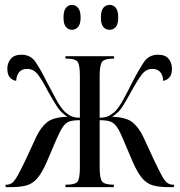

<svg xmlns="http://www.w3.org/2000/svg" viewBox="-20 -766 735 786"><path d="M3 0V-10H8Q21 -10 31 -18.5Q41 -27 53.5 -49.5Q66 -72 86 -114L129 -207Q148 -246 173 -266Q198 -286 256 -288Q230 -304 213 -330.5Q196 -357 176 -393Q153 -438 135 -461Q117 -484 91 -484Q50 -484 46 -435Q32 -437 21 -448.5Q10 -460 10 -485Q10 -508 24 -525Q38 -542 68 -542Q105 -542 125 -513Q145 -484 172 -430Q193 -390 209 -360.5Q225 -331 240 -314Q251 -302 266.5 -293Q282 -284 307 -284V-455Q307 -501 297.5 -513.5Q288 -526 253 -526H248V-536H447V-526H444Q409 -526 398.5 -513.5Q388 -501 388 -455V-284Q413 -284 429 -293.5Q445 -303 455 -314Q470 -331 486 -360.5Q502 -390 522 -430Q550 -484 570 -513Q590 -542 627 -542Q657 -542 670.5 -525Q684 -508 684 -485Q684 -460 673 -448.5Q662 -437 648 -435Q647 -460 635 -472Q623 -484 604 -484Q578 -484 560.5 -461Q543 -438 518 -393Q499 -357 482 -330.5Q465 -304 439 -288Q496 -286 521.5 -266Q547 -246 566 -207L609 -114Q629 -72 641 -49.5Q653 -27 663.5 -18.5Q674 -10 686 -10H692V0H669Q630 0 605 -7.5Q580 -15 561.5 -37Q543 -59 524 -102L486 -191Q471 -228 459 -245.5Q447 -263 431.5 -268.5Q416 -274 388 -274V-81Q388 -35 398.5 -22.5Q409 -10 444 -10H446V0H248V-10H254Q288 -10 297.5 -22.5Q307 -35 307 -81V-274Q279 -274 263.5 -268.5Q248 -263 236.5 -245.5Q225 -228 209 -191L171 -102Q152 -59 133.5 -37Q115 -15 90 -7.5Q65 0 26 0ZM429 -644Q413 -644 403 -655.5Q393 -667 393 -694Q393 -722 403 -734Q413 -746 429 -746Q444 -746 454 -734Q464 -722 464 -694Q464 -667 454 -655.5Q444 -644 429 -644ZM274 -644Q260 -644 250 -655.5Q240 -667 240 -694Q240 -722 250 -734Q260 -746 274 -746Q289 -746 299.5 -734Q310 -722 310 -694Q310 -667 299.5 -655.5Q289 -644 274 -644Z"/></svg>

Font: Noto Serif Display ExtraCondensed
Style: Regular
Weight: 400
Width: 2
Designer: Monotype Design Team
Foundry: Monotype Imaging Inc.
Version: Version 2.009